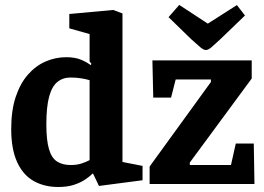

<svg xmlns="http://www.w3.org/2000/svg" viewBox="-20 -739 1060 771"><path d="M213.7 11.9Q157.5 11.9 114.6 -12.5Q71.7 -37 48.4 -89Q25 -140.9 25 -220.9Q25 -295.6 43.1 -350Q61.3 -404.3 92.3 -439.5Q123.3 -474.8 163 -492Q202.6 -509.3 245.7 -509.3Q282.4 -509.3 306.9 -498.6Q331.3 -487.9 344.5 -477.1L346.9 -483.1L339.8 -492V-602.2L258.3 -625.2V-682.8L434.7 -699L471.8 -685V-88.6L552.4 -72.8V-15.2L377.4 7.7L354 -41.3L350.8 -41.6Q340.4 -30.2 321.7 -17.8Q303 -5.3 276.5 3.3Q249.9 11.9 213.7 11.9ZM263.7 -76.3Q288.7 -76.3 307.5 -82.5Q326.3 -88.8 339.8 -96V-417Q325.2 -421.4 305.8 -424.5Q286.4 -427.7 263.6 -427.7Q232.4 -427.7 210.5 -410Q188.6 -392.3 177.4 -351.2Q166.1 -310.1 166.1 -239.6Q166.1 -176.4 176.6 -140.6Q187 -104.7 208.9 -90.5Q230.8 -76.3 263.7 -76.3ZM580.8 0V-70.3L827 -409.8V-419.8H685.4L666.9 -347H595.4L592 -496.4H990.8V-423.7L742.2 -86.3V-76.3H907.5L926.8 -162.5H999.1L1001.8 0ZM806.7 -538.1Q797.7 -538.1 783.8 -549.7Q769.9 -561.3 747.5 -581.9L656.8 -670.1L699.8 -719.2L814.5 -644.1L931.3 -718.6L963.7 -676.8L865.2 -581.9Q843.4 -561.4 829.7 -549.8Q816 -538.1 806.7 -538.1Z"/></svg>

Font: Faustina Light
Style: Regular
Weight: 300
Designer: Alfonso Garcia
Foundry: http://www.omnibus-type.com
Version: Version 1.200